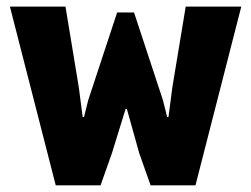

<svg xmlns="http://www.w3.org/2000/svg" viewBox="-20 -557 755 577"><path d="M147.5 0 9.8 -537.1H176.8L216.8 -294.9L228.5 -205.1H232.4L245.1 -255.9L332 -519.5H382.8L469.7 -255.9L482.4 -205.1H486.3L498 -294.9L538.1 -537.1H705.1L567.4 0H432.6L398.4 -96.7L361.3 -229.5H357.4L316.4 -96.7L282.2 0Z"/></svg>

Font: Reddit Sans Condensed Black
Style: Regular
Weight: 900
Designer: Stephen Hutchings
Foundry: Reddit
Version: Version 1.014